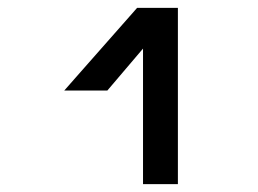

<svg xmlns="http://www.w3.org/2000/svg" viewBox="-20 -770 658 490"><path d="M345 -300V-646L254 -539H144L330 -750H434V-300Z"/></svg>

Font: Hermit
Style: Regular
Weight: 400
Designer: Pablo Caro
Version: Version 2.000;PS 002.000;hotconv 1.0.88;makeotf.lib2.5.64775